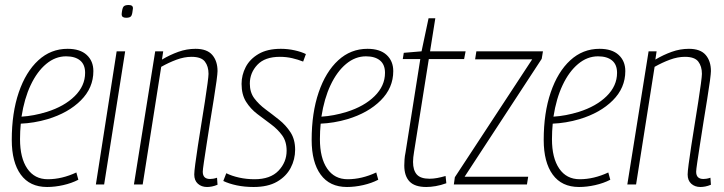

<svg xmlns="http://www.w3.org/2000/svg" viewBox="-20 -737 2894 767"><path d="M293 -19Q266 -5 232.5 2.5Q199 10 168 10Q99 10 63 -39.5Q27 -89 27 -178Q27 -286 55 -368Q83 -450 133 -496Q183 -542 250 -542Q300 -542 326.5 -517.5Q353 -493 353 -453Q353 -386 303 -336Q253 -286 170 -261Q143 -253 115.5 -248.5Q88 -244 63 -243Q60 -213 60 -181Q60 -106 89 -63.5Q118 -21 171 -21Q227 -21 285 -48ZM244 -512Q201 -512 164.5 -481.5Q128 -451 102.5 -397Q77 -343 66 -271Q115 -274 167 -290Q237 -312 278.5 -353Q320 -394 320 -446Q320 -479 300 -495.5Q280 -512 244 -512Z M494 -717Q512 -717 511 -703Q509 -681 504.5 -673.5Q500 -666 484 -666Q476 -666 471 -669Q466 -672 466 -681Q468 -703 473 -710Q478 -717 494 -717ZM363 0 446 -532H480L396 0Z M600 -532H632L627 -499Q659 -518 692.5 -530Q726 -542 761 -542Q807 -542 828 -517.5Q849 -493 849 -453Q849 -444 845 -413.5Q841 -383 834 -340.5Q827 -298 819.5 -251Q812 -204 805.5 -161.5Q799 -119 794.5 -89Q790 -59 790 -51Q790 -22 819 -22Q824 -22 831 -23Q838 -24 847 -27L849 1Q837 6 826.5 8Q816 10 807 10Q785 10 770.5 -3Q756 -16 756 -40Q756 -51 760 -81.5Q764 -112 770.5 -154.5Q777 -197 784.5 -243Q792 -289 798.5 -331Q805 -373 809 -403Q813 -433 813 -442Q813 -472 798.5 -491Q784 -510 745 -510Q716 -510 685 -498.5Q654 -487 624 -470L550 0H515Z M872 -14 884 -45Q906 -34 935.5 -27.5Q965 -21 997 -21Q1060 -21 1092.5 -55Q1125 -89 1125 -135Q1125 -172 1107 -196.5Q1089 -221 1062 -241Q1035 -261 1008 -281.5Q981 -302 963 -330.5Q945 -359 945 -402Q945 -437 961.5 -469Q978 -501 1013 -521.5Q1048 -542 1102 -542Q1130 -542 1157 -536Q1184 -530 1202 -521L1191 -491Q1171 -499 1147.5 -504.5Q1124 -510 1098 -510Q1038 -510 1008 -478Q978 -446 978 -403Q978 -368 996 -344Q1014 -320 1041 -300Q1068 -280 1095 -258.5Q1122 -237 1140.5 -208.5Q1159 -180 1159 -139Q1159 -100 1141 -66Q1123 -32 1086.5 -11Q1050 10 993 10Q957 10 926 3.5Q895 -3 872 -14Z M1491 -19Q1464 -5 1430.5 2.5Q1397 10 1366 10Q1297 10 1261 -39.5Q1225 -89 1225 -178Q1225 -286 1253 -368Q1281 -450 1331 -496Q1381 -542 1448 -542Q1498 -542 1524.5 -517.5Q1551 -493 1551 -453Q1551 -386 1501 -336Q1451 -286 1368 -261Q1341 -253 1313.5 -248.5Q1286 -244 1261 -243Q1258 -213 1258 -181Q1258 -106 1287 -63.5Q1316 -21 1369 -21Q1425 -21 1483 -48ZM1442 -512Q1399 -512 1362.5 -481.5Q1326 -451 1300.5 -397Q1275 -343 1264 -271Q1313 -274 1365 -290Q1435 -312 1476.5 -353Q1518 -394 1518 -446Q1518 -479 1498 -495.5Q1478 -512 1442 -512Z M1760 -34 1763 -5Q1741 3 1720.5 6.5Q1700 10 1683 10Q1637 10 1616 -12Q1595 -34 1595 -76Q1595 -87 1596 -100.5Q1597 -114 1600 -128L1659 -501H1589L1593 -526L1664 -532L1692 -664H1719L1698 -532H1840L1834 -501H1693L1634 -130Q1632 -118 1631 -108.5Q1630 -99 1630 -90Q1630 -57 1645 -40Q1660 -23 1696 -23Q1711 -23 1727 -26Q1743 -29 1760 -34Z M1793 0 1797 -29 2106 -500H1878L1883 -532H2149L2144 -502L1836 -31H2090L2085 0Z M2418 -19Q2391 -5 2357.5 2.5Q2324 10 2293 10Q2224 10 2188 -39.5Q2152 -89 2152 -178Q2152 -286 2180 -368Q2208 -450 2258 -496Q2308 -542 2375 -542Q2425 -542 2451.5 -517.5Q2478 -493 2478 -453Q2478 -386 2428 -336Q2378 -286 2295 -261Q2268 -253 2240.5 -248.5Q2213 -244 2188 -243Q2185 -213 2185 -181Q2185 -106 2214 -63.5Q2243 -21 2296 -21Q2352 -21 2410 -48ZM2369 -512Q2326 -512 2289.5 -481.5Q2253 -451 2227.5 -397Q2202 -343 2191 -271Q2240 -274 2292 -290Q2362 -312 2403.5 -353Q2445 -394 2445 -446Q2445 -479 2425 -495.5Q2405 -512 2369 -512Z M2571 -532H2603L2598 -499Q2630 -518 2663.5 -530Q2697 -542 2732 -542Q2778 -542 2799 -517.5Q2820 -493 2820 -453Q2820 -444 2816 -413.5Q2812 -383 2805 -340.5Q2798 -298 2790.5 -251Q2783 -204 2776.5 -161.5Q2770 -119 2765.5 -89Q2761 -59 2761 -51Q2761 -22 2790 -22Q2795 -22 2802 -23Q2809 -24 2818 -27L2820 1Q2808 6 2797.5 8Q2787 10 2778 10Q2756 10 2741.5 -3Q2727 -16 2727 -40Q2727 -51 2731 -81.5Q2735 -112 2741.5 -154.5Q2748 -197 2755.5 -243Q2763 -289 2769.5 -331Q2776 -373 2780 -403Q2784 -433 2784 -442Q2784 -472 2769.5 -491Q2755 -510 2716 -510Q2687 -510 2656 -498.5Q2625 -487 2595 -470L2521 0H2486Z"/></svg>

Font: Georama SemiCondensed ExtraLight
Style: Italic
Weight: 200
Width: 4
Italic angle: -9°
Designer: Jean-Baptiste Levee
Foundry: Production Type
Version: Version 1.000